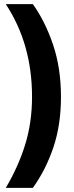

<svg xmlns="http://www.w3.org/2000/svg" viewBox="-20 -751 358 929"><path d="M275 -282Q275 -146 238 -37Q201 72 139 158H8Q69 55 102 -52Q135 -159 135 -283Q135 -538 8 -731H139Q199 -647 237 -534Q275 -421 275 -282Z"/></svg>

Font: Noto Sans Arabic ExtCond ExtBd
Style: Regular
Weight: 800
Width: 2
Designer: Monotype Design Team, Nadine Chahine, Nizar Qandah and Khaled Hosny
Foundry: Monotype Imaging Inc.
Version: Version 2.012; ttfautohint (v1.8.4.7-5d5b)